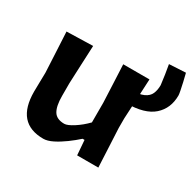

<svg xmlns="http://www.w3.org/2000/svg" viewBox="-139 -771 957 938"><g transform="rotate(30 339.5 -302.0)"><path d="M212.5 12.5Q58.5 12.5 58.5 -165Q58.5 -197.5 59.5 -222Q60.5 -246.5 60.5 -272Q57 -340.5 54.5 -392.2Q52 -444 49 -498L197 -502Q194.5 -447.5 192.2 -396Q190 -344.5 187.5 -287V-214.5Q187.5 -158 204.2 -130Q221 -102 264.5 -102Q282 -102 315.5 -123.5Q349 -145 378.5 -175.5V-287Q376 -344 373.8 -394Q371.5 -444 369 -498H517Q514.5 -443.5 511.8 -392Q509 -340.5 505.5 -272V-217Q508.5 -155 511 -104.8Q513.5 -54.5 516 0H396.5L390 -83.5H379Q354 -61 324 -39Q294 -17 264.5 -2.2Q235 12.5 212.5 12.5ZM477 -340.5 459.5 -408Q509.5 -408 535 -419.8Q560.5 -431.5 569.5 -452.5Q578.5 -473.5 578.5 -501Q575.5 -528.5 571 -556.8Q566.5 -585 562 -610.5L655 -615.5Q660.5 -594 666 -570Q671.5 -546 675.2 -526.8Q679 -507.5 679 -501Q679 -428 629.8 -384.2Q580.5 -340.5 477 -340.5Z"/></g></svg>

Font: Commissioner Loud SemiBold
Style: Regular
Weight: 600
Designer: Kostas Bartsokas
Foundry: Kostas Bartsokas
Version: Version 1.000; ttfautohint (v1.8.3)